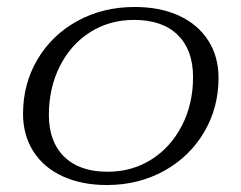

<svg xmlns="http://www.w3.org/2000/svg" viewBox="-20 -520 691 550"><path d="M46 -194Q46 -280 87.5 -350Q129 -420 202 -460Q275 -500 366 -500Q439 -500 493 -475Q547 -450 576.5 -404Q606 -358 606 -297Q606 -211 564.5 -141Q523 -71 450 -30.5Q377 10 286 10Q214 10 159.5 -15Q105 -40 75.5 -86.5Q46 -133 46 -194ZM533 -299Q533 -377 489 -420Q445 -463 364 -463Q294 -463 238.5 -428Q183 -393 151.5 -330.5Q120 -268 120 -191Q120 -114 164 -71Q208 -28 288 -28Q358 -28 413.5 -63Q469 -98 501 -160Q533 -222 533 -299Z"/></svg>

Font: Fahkwang Light
Style: Italic
Weight: 300
Italic angle: -10°
Version: Version 1.000; ttfautohint (v1.6)